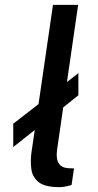

<svg xmlns="http://www.w3.org/2000/svg" viewBox="-20 -763 404 790"><path d="M34.5 -158V-254L138.5 -334.5L198 -743H301.5L255.5 -425.5L302.5 -462V-371L240 -321L215 -147.5Q204.5 -75.5 259.5 -71L284.5 -70L274.5 -2Q246 7 224.5 7Q165 7 139.2 -13.5Q113.5 -34 109 -66.8Q104.5 -99.5 109.5 -136.5L123 -228Z"/></svg>

Font: Public Sans Medium
Style: Italic
Weight: 500
Italic angle: -8°
Designer: The Public Sans project authors (U.S. Web Design System). Libre Franklin designed by Pablo Impallari and Rodrigo Fuenzal
Version: Version 1.007; ttfautohint (v1.8.1) -l 8 -r 50 -G 200 -x 14 